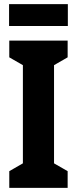

<svg xmlns="http://www.w3.org/2000/svg" viewBox="-20 -911 373 931"><path d="M308 0H25V-81L91 -119V-595L25 -633V-714H308V-633L242 -595V-119L308 -81ZM309 -891V-785H24V-891Z"/></svg>

Font: Noto Sans Gurmukhi ExtraCondensed ExtraBold
Style: Regular
Weight: 800
Width: 2
Designer: Jelle Bosma - Monotype Design Team
Foundry: Monotype Imaging Inc.
Version: Version 2.004; ttfautohint (v1.8.4.7-5d5b)